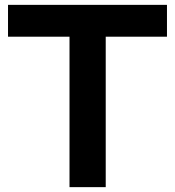

<svg xmlns="http://www.w3.org/2000/svg" viewBox="-20 -770 720 790"><path d="M667 -619V-750H13V-619H266V0H415V-619Z"/></svg>

Font: Oakes Bold
Style: Regular
Weight: 700
Designer: Samuel Oakes
Foundry: Samuel Oakes
Version: Version 1.003;PS 001.003;hotconv 1.0.88;makeotf.lib2.5.64775